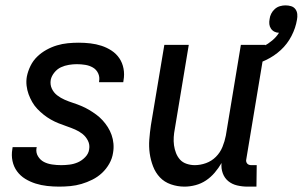

<svg xmlns="http://www.w3.org/2000/svg" viewBox="-20 -687 1127 715"><path d="M200 8Q178 8 155.5 5.5Q133 3 112.5 -3.5Q92 -10 74 -21Q56 -32 43.5 -49Q31 -66 26.5 -87.5Q22 -109 26 -132L27 -139H117L116 -136Q113 -119 121.5 -105Q130 -91 143.5 -84Q157 -77 174 -74.5Q191 -72 208 -72Q223 -72 239 -74Q255 -76 270 -82.5Q285 -89 297.5 -102Q310 -115 312 -131Q315 -148 307.5 -163Q300 -178 287.5 -188Q275 -198 260 -204.5Q245 -211 229 -216.5Q213 -222 198 -228Q183 -234 169 -242Q155 -250 142.5 -260Q130 -270 119 -281.5Q108 -293 100 -307Q92 -321 86.5 -336Q81 -351 79 -368Q77 -385 80 -402Q84 -422 93.5 -441.5Q103 -461 118.5 -476Q134 -491 153 -501.5Q172 -512 192 -518Q212 -524 232.5 -526Q253 -528 273 -528Q295 -528 316.5 -525.5Q338 -523 358 -516.5Q378 -510 395.5 -498.5Q413 -487 424.5 -470Q436 -453 440 -431.5Q444 -410 440 -388L439 -381H349V-384Q352 -400 345.5 -414Q339 -428 326 -435.5Q313 -443 297.5 -445.5Q282 -448 266 -448Q252 -448 236.5 -445.5Q221 -443 207 -436.5Q193 -430 182.5 -417Q172 -404 169 -390Q166 -372 173 -357Q180 -342 193 -332Q206 -322 221 -315.5Q236 -309 251.5 -304Q267 -299 282.5 -292.5Q298 -286 311.5 -278Q325 -270 338 -260.5Q351 -251 362 -239Q373 -227 381.5 -213.5Q390 -200 395.5 -184.5Q401 -169 402.5 -152Q404 -135 401 -118Q398 -97 387 -77.5Q376 -58 360 -43Q344 -28 324 -18Q304 -8 283.5 -2Q263 4 242 6Q221 8 200 8Z M667 8Q641 8 616.5 -0.5Q592 -9 575.5 -26.5Q559 -44 550 -67.5Q541 -91 537.5 -116Q534 -141 536 -167.5Q538 -194 542 -221L592 -520H683L631 -207Q628 -192 627 -176.5Q626 -161 628 -146Q630 -131 635.5 -117Q641 -103 650.5 -92.5Q660 -82 675 -77Q690 -72 705 -72Q726 -72 747 -79.5Q768 -87 784 -103Q800 -119 808.5 -140Q817 -161 821 -182L877 -520H968L897 -93Q896 -89 897 -85Q898 -81 900.5 -78Q903 -75 907 -73.5Q911 -72 916 -72H936L935 8H902Q882 8 863 3.5Q844 -1 830 -12.5Q816 -24 809.5 -42Q803 -60 805 -80Q794 -61 779.5 -44Q765 -27 747 -15Q729 -3 708 2.5Q687 8 667 8ZM910 -440 895 -490Q912 -494 929 -500Q946 -506 962.5 -515Q979 -524 994 -536.5Q1009 -549 1019 -565Q1010 -565 1002 -569Q994 -573 989 -580.5Q984 -588 983 -597Q982 -606 984 -616Q985 -626 990 -636Q995 -646 1003.5 -653.5Q1012 -661 1022.5 -664Q1033 -667 1043 -667Q1054 -667 1064 -664Q1074 -661 1080 -653Q1086 -645 1087 -634.5Q1088 -624 1086 -614Q1081 -583 1065.5 -553Q1050 -523 1025.5 -500.5Q1001 -478 970.5 -463.5Q940 -449 910 -440Z"/></svg>

Font: Iosevka Medium
Style: Italic
Weight: 500
Italic angle: -9°
Monospace: yes
Designer: Belleve Invis
Foundry: Belleve Invis
Version: Version 32.5.0; ttfautohint (v1.8.4)